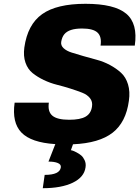

<svg xmlns="http://www.w3.org/2000/svg" viewBox="-20 -740 733 1010"><path d="M271 18H270Q144 10 93 -42.5Q42 -95 57 -200H237Q230 -153 255.5 -131.5Q281 -110 344 -110Q402 -110 430.5 -126.5Q459 -143 464 -180Q468 -205 453.5 -223.5Q439 -242 412 -252.5Q385 -263 350.5 -274Q316 -285 280 -294Q244 -303 210.5 -319Q177 -335 151.5 -355.5Q126 -376 114 -410.5Q102 -445 108 -490Q125 -611 201.5 -665.5Q278 -720 430 -720Q582 -720 644 -668Q706 -616 689 -500H509Q516 -547 493 -568.5Q470 -590 412 -590Q377 -590 354 -582.5Q331 -575 318.5 -560Q306 -545 302 -520Q299 -501 314.5 -486.5Q330 -472 357 -463.5Q384 -455 418.5 -445Q453 -435 489 -425.5Q525 -416 558.5 -398Q592 -380 617 -357Q642 -334 653.5 -296Q665 -258 658 -210Q643 -97 572.5 -42Q502 13 364 19L353 50Q357 51 362.5 52.5Q368 54 382.5 61.5Q397 69 407.5 78Q418 87 425.5 103.5Q433 120 430 140Q423 192 363 221Q303 250 205 250L215 180Q295 180 300 140Q302 125 284 117.5Q266 110 235 110Z"/></svg>

Font: Fivo Sans Modern Heavy
Style: Regular
Weight: 900
Designer: Alexander Slobzheninov
Foundry: Alexander Slobzheninov
Version: 1.0